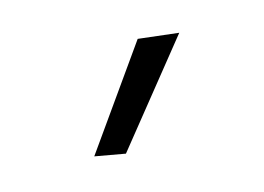

<svg xmlns="http://www.w3.org/2000/svg" viewBox="-39 -811 379 276"><g transform="rotate(-15 150.0 -672.5)"><path d="M240 -743 121 -595 76 -603 180 -750Z"/></g></svg>

Font: Antic
Style: Regular
Weight: 400
Version: Version 1.0002